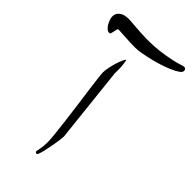

<svg xmlns="http://www.w3.org/2000/svg" viewBox="-364 -879 948 948"><g transform="rotate(45 109.5 -405.5)"><path d="M139.6 -153.3Q139.6 -147.9 138.2 -134.3Q136.7 -120.6 133.8 -103.3Q130.9 -85.9 127.2 -66.9Q123.5 -47.9 119.9 -32.2Q116.2 -16.6 112.3 -6.3Q108.4 3.9 105.5 3.9Q94.7 3.9 94.7 -6.3Q94.7 -9.8 98.9 -28.1Q103 -46.4 103 -75.2Q103 -93.3 99.1 -130.1Q95.2 -167 89.6 -212.6Q84 -258.3 77.4 -307.4Q70.8 -356.4 64.9 -398.9Q59.1 -441.4 55.4 -472.4Q51.8 -503.4 51.8 -512.2Q51.8 -526.9 56.2 -548.1Q60.5 -569.3 66.7 -588.6Q72.8 -607.9 79.3 -622.1Q85.9 -636.2 89.4 -637.2Q90.8 -635.3 92 -628.9Q93.3 -622.6 94.2 -614.7Q95.2 -606.9 95.9 -598.9Q96.7 -590.8 96.7 -585.9V-549.3ZM330.1 -799.3Q330.1 -790.5 315.7 -780.5Q301.3 -770.5 278.8 -760.7Q256.3 -751 228.8 -741.9Q201.2 -732.9 173.1 -726.3Q145 -719.7 120.1 -715.3Q95.2 -710.9 79.1 -710.9Q62.5 -710.9 41.5 -711.7Q20.5 -712.4 2 -713.9Q-19.5 -715.3 -41.5 -716.3Q-47.4 -716.3 -49.3 -709.2Q-51.3 -702.1 -52.5 -694.1Q-53.7 -686 -55.9 -679Q-58.1 -671.9 -65.4 -671.9Q-73.7 -671.9 -82 -679.2Q-90.3 -686.5 -96.7 -697.3Q-103 -708 -106.9 -719.5Q-110.8 -731 -110.8 -738.8Q-110.8 -754.4 -104.5 -763.9Q-98.1 -773.4 -88.1 -779.3Q-78.1 -785.2 -66.2 -787.1Q-54.2 -789.1 -43.9 -789.1Q-36.1 -789.1 -22 -787.8Q-7.8 -786.6 9.8 -785.4Q27.3 -784.2 47.9 -782.7Q68.4 -781.2 88.4 -781.2Q144 -781.2 184.3 -786.9Q224.6 -792.5 252.4 -798.6Q280.3 -804.7 295.7 -810.1Q311 -815.4 316.4 -815.4Q330.1 -815.4 330.1 -799.3Z"/></g></svg>

Font: Accordance
Style: Italic
Weight: 400
Italic angle: -11°
Version: Version 1.2 (build January 31, 2020) Miklal Software Solutio